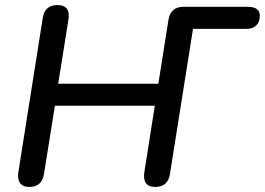

<svg xmlns="http://www.w3.org/2000/svg" viewBox="-20 -732 1047 759"><path d="M96 7Q70 7 59 -9Q48 -25 53 -54L149 -661Q157 -712 207 -712Q261 -712 250 -651L210 -401H606L646 -654Q655 -705 705 -705H960Q1007 -705 1007 -670Q1007 -645 993 -631.5Q979 -618 955 -618H743L652 -45Q644 7 594 7Q541 7 551 -54L592 -314H197L154 -45Q146 7 96 7Z"/></svg>

Font: Nunito SemiBold
Style: Italic
Weight: 600
Italic angle: -9°
Designer: Vernon Adams
Foundry: Vernon Adams
Version: Version 3.601; ttfautohint (v1.8.2.53-6de2)